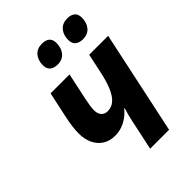

<svg xmlns="http://www.w3.org/2000/svg" viewBox="-218 -854 956 956"><g transform="rotate(-45 260.5 -375.5)"><path d="M265.6 0 299.8 -160.2Q303.2 -177.7 308.3 -196.5Q313.5 -215.3 318.8 -232.4H315.4Q299.3 -212.9 279.3 -198.5Q259.3 -184.1 236.3 -176.3Q213.4 -168.5 188.5 -168.5Q150.4 -168.5 123 -186.3Q95.7 -204.1 81.5 -234.9Q67.4 -265.6 67.4 -304.7Q67.4 -326.7 71 -355.2Q74.7 -383.8 81.5 -413.6L109.9 -545.4H243.2L212.9 -402.8Q209 -383.3 206.1 -366Q203.1 -348.6 203.1 -332.5Q203.1 -308.6 215.1 -294.9Q227.1 -281.2 248.5 -281.2Q276.4 -281.2 297.1 -299.3Q317.9 -317.4 333.7 -354.7Q349.6 -392.1 361.3 -449.7L381.8 -545.4H515.1L398.9 0ZM415.5 -621.6Q390.1 -621.6 375 -633.5Q359.9 -645.5 359.9 -671.9Q359.9 -706.5 379.2 -728.8Q398.4 -751 433.6 -751Q456.5 -751 471.7 -739.5Q486.8 -728 486.8 -702.1Q486.8 -666 467.8 -643.8Q448.7 -621.6 415.5 -621.6ZM237.3 -621.6Q211.9 -621.6 196.8 -633.5Q181.6 -645.5 181.6 -671.9Q181.6 -706.5 200.7 -728.8Q219.7 -751 254.9 -751Q270.5 -751 282.5 -746.1Q294.4 -741.2 301.3 -730.5Q308.1 -719.7 308.1 -702.1Q308.1 -666 289.1 -643.8Q270 -621.6 237.3 -621.6Z"/></g></svg>

Font: Open Sans SemiCondensed
Style: Bold Italic
Weight: 700
Width: 4
Italic angle: -12°
Designer: Monotype Design Team
Foundry: Monotype Imaging Inc.
Version: Version 3.003